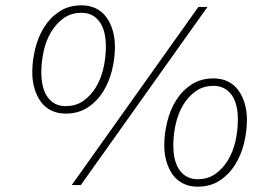

<svg xmlns="http://www.w3.org/2000/svg" viewBox="-20 -694 1014 720"><path d="M226 -268Q196 -268 172.5 -279.5Q149 -291 133.5 -312Q118 -333 109.5 -361.5Q101 -390 101 -423Q101 -466 112 -511Q123 -556 145.5 -592Q168 -628 203 -651Q238 -674 286 -674Q316 -674 339.5 -662.5Q363 -651 378.5 -630Q394 -609 402.5 -580.5Q411 -552 411 -519Q411 -475 400 -430.5Q389 -386 366.5 -350Q344 -314 309 -291Q274 -268 226 -268ZM226 -296Q265 -296 293 -316Q321 -336 340 -367.5Q359 -399 368 -439Q377 -479 377 -519Q377 -581 352.5 -613.5Q328 -646 286 -646Q247 -646 219 -626Q191 -606 172 -574.5Q153 -543 144 -503Q135 -463 135 -423Q135 -361 159.5 -328.5Q184 -296 226 -296ZM249 0 724 -668H758L283 0ZM721 6Q691 6 667.5 -5.5Q644 -17 628.5 -38Q613 -59 604.5 -87.5Q596 -116 596 -149Q596 -192 607 -237Q618 -282 640.5 -318Q663 -354 698 -377Q733 -400 781 -400Q811 -400 834.5 -388.5Q858 -377 873.5 -356Q889 -335 897.5 -306.5Q906 -278 906 -245Q906 -201 895 -156.5Q884 -112 861.5 -76Q839 -40 804 -17Q769 6 721 6ZM721 -22Q760 -22 788 -42Q816 -62 835 -93.5Q854 -125 863 -165Q872 -205 872 -245Q872 -307 847.5 -339.5Q823 -372 781 -372Q742 -372 714 -352Q686 -332 667 -300.5Q648 -269 639 -229Q630 -189 630 -149Q630 -87 654.5 -54.5Q679 -22 721 -22Z"/></svg>

Font: Celebes Thin
Style: Italic
Weight: 250
Italic angle: -10°
Designer: Anugrah Pasau
Foundry: Lafontype
Version: Version 1.000; ttfautohint (v1.8.4)